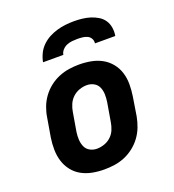

<svg xmlns="http://www.w3.org/2000/svg" viewBox="-135 -846 871 959"><g transform="rotate(-20 300.0 -366.0)"><path d="M257 8Q224 8 193 2Q162 -4 136 -18.5Q110 -33 91.5 -56.5Q73 -80 64 -109Q55 -138 54.5 -170Q54 -202 59 -234L76 -334Q80 -361 90 -387.5Q100 -414 117 -437.5Q134 -461 157.5 -479.5Q181 -498 208 -509Q235 -520 262 -524Q289 -528 316 -528Q349 -528 380 -522Q411 -516 437 -501.5Q463 -487 482 -463.5Q501 -440 510 -411Q519 -382 519 -350Q519 -318 514 -286L498 -186Q493 -159 483 -132.5Q473 -106 456 -82.5Q439 -59 415.5 -40.5Q392 -22 365.5 -11Q339 0 311.5 4Q284 8 257 8ZM257 -102Q277 -102 297 -109Q317 -116 332.5 -130.5Q348 -145 356 -164.5Q364 -184 367 -204L384 -304Q387 -324 386.5 -344Q386 -364 378.5 -381.5Q371 -399 354 -408.5Q337 -418 317 -418Q297 -418 277 -411Q257 -404 241.5 -389.5Q226 -375 217.5 -355.5Q209 -336 206 -316L189 -216Q186 -196 187 -176Q188 -156 195.5 -138.5Q203 -121 220 -111.5Q237 -102 257 -102ZM151 -600Q155 -622 165.5 -644Q176 -666 193.5 -683Q211 -700 232 -711Q253 -722 275.5 -728.5Q298 -735 321 -737.5Q344 -740 366 -740Q388 -740 410 -737.5Q432 -735 452.5 -728.5Q473 -722 491 -711Q509 -700 520.5 -683Q532 -666 535.5 -644Q539 -622 535 -600H427Q429 -614 422.5 -625.5Q416 -637 404.5 -642.5Q393 -648 379 -649.5Q365 -651 351 -651Q337 -651 323 -649.5Q309 -648 295.5 -642.5Q282 -637 271.5 -625.5Q261 -614 259 -600Z"/></g></svg>

Font: Iosevka HT Extrabold Extended
Style: Italic
Weight: 800
Width: 7
Italic angle: -9°
Monospace: yes
Designer: Belleve Invis
Foundry: Belleve Invis
Version: Version 32.3.0; ttfautohint (v1.8.4)